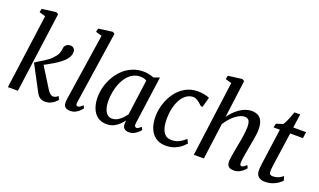

<svg xmlns="http://www.w3.org/2000/svg" viewBox="-83 -1297 2963 1786"><g transform="rotate(20 1398.5 -404.0)"><path d="M47 0 147 -738 86 -756 93 -791.5 232 -809.5 254 -797 146 0ZM417 9.5Q397.5 9.5 381.5 3.5Q365.5 -2.5 353.2 -14.8Q341 -27 331.5 -45L197 -298Q227.5 -319 259 -337Q290.5 -355 320.5 -377.8Q350.5 -400.5 376 -434.5Q390.5 -454.5 396 -474Q401.5 -493.5 403 -511.5Q404.5 -530.5 414 -541.8Q423.5 -553 436.8 -558.2Q450 -563.5 462.5 -563.5Q483.5 -563.5 496.5 -549.8Q509.5 -536 509.5 -516Q510.5 -499.5 504.2 -482.2Q498 -465 486.5 -449Q468.5 -424 438.8 -400.8Q409 -377.5 376.2 -357.8Q343.5 -338 314.2 -322.5Q285 -307 267.5 -297.5L273.5 -331.5L414.5 -105.5Q427 -85 442.8 -73.2Q458.5 -61.5 470.5 -61.5Q480.5 -61.5 492 -65.8Q503.5 -70 518 -84L534.5 -54Q527 -41 510 -26.2Q493 -11.5 469.5 -1Q446 9.5 417 9.5Z M701.5 -88Q699 -71 703.5 -61.8Q708 -52.5 716.5 -52.5Q725.5 -52.5 737 -58.5Q748.5 -64.5 767 -82.5L780 -57Q775.5 -50 760.8 -33.8Q746 -17.5 721.5 -3.8Q697 10 662.5 10Q644.5 10 630 3.8Q615.5 -2.5 607.2 -16.2Q599 -30 599.5 -52Q599.5 -56.5 600 -62.8Q600.5 -69 601.2 -75.5Q602 -82 602.5 -86.5L702.5 -746.5L641.5 -764L650.5 -799L788 -817.5L809 -805Z M1280.5 -93Q1277.5 -69.5 1284.2 -61Q1291 -52.5 1299.5 -52.5Q1308.5 -52.5 1318.8 -59Q1329 -65.5 1344 -78.5L1358 -53Q1354 -46.5 1338.8 -31.2Q1323.5 -16 1300 -3Q1276.5 10 1247 10Q1218.5 10 1201 -5Q1183.5 -20 1184 -54L1187.5 -85Q1170 -62 1147.2 -40.2Q1124.5 -18.5 1094.8 -4.2Q1065 10 1026 10Q970.5 10 934.5 -17.5Q898.5 -45 880.8 -92.2Q863 -139.5 863 -198Q863 -247.5 876.5 -299.5Q890 -351.5 916.8 -399.5Q943.5 -447.5 982.5 -485.5Q1021.5 -523.5 1073 -545.8Q1124.5 -568 1187.5 -568Q1210.5 -568 1238.2 -562Q1266 -556 1287.5 -547.5L1346 -567.5ZM1236 -497Q1222.5 -506 1206.5 -509.8Q1190.5 -513.5 1173 -513.5Q1132.5 -513.5 1099.8 -495.2Q1067 -477 1042.5 -445.8Q1018 -414.5 1001.5 -374.2Q985 -334 976.8 -290.2Q968.5 -246.5 968.5 -203.5Q968.5 -155 979.5 -122Q990.5 -89 1009.8 -72.2Q1029 -55.5 1054.5 -55.5Q1078 -55.5 1097.8 -64.2Q1117.5 -73 1134.2 -86.8Q1151 -100.5 1164.5 -116Q1178 -131.5 1188.5 -145.5Z M1610.5 10Q1526.5 10 1478.8 -48.8Q1431 -107.5 1430.5 -213Q1430 -271.5 1448.8 -333.5Q1467.5 -395.5 1504.2 -448.8Q1541 -502 1596.5 -535Q1652 -568 1725 -568Q1752.5 -568 1784.5 -562.2Q1816.5 -556.5 1838.5 -546L1810.5 -444.5L1792 -449.5Q1779.5 -462 1764 -474.5Q1748.5 -487 1732.5 -495.5Q1716.5 -504 1702 -504Q1666 -504 1635.5 -483.8Q1605 -463.5 1582.8 -425.8Q1560.5 -388 1548.2 -336.2Q1536 -284.5 1536.5 -222Q1537 -166 1549.8 -129.5Q1562.5 -93 1586.2 -75.2Q1610 -57.5 1644 -57.5Q1674.5 -57.5 1697.8 -65.5Q1721 -73.5 1741 -87.2Q1761 -101 1780.5 -118.5L1800.5 -80.5Q1788 -64.5 1762.5 -43Q1737 -21.5 1699 -5.8Q1661 10 1610.5 10Z M2284 10Q2258.5 10 2243.5 2.2Q2228.5 -5.5 2222.2 -20Q2216 -34.5 2216 -55.5Q2217 -70.5 2219.5 -90.5Q2222 -110.5 2226 -132.8Q2230 -155 2234.2 -177.8Q2238.5 -200.5 2242 -220.5Q2246 -241.5 2250.5 -266Q2255 -290.5 2259 -316Q2263 -341.5 2265.5 -366.5Q2268 -391.5 2268 -414Q2268 -445.5 2261.5 -463Q2255 -480.5 2242.5 -487.8Q2230 -495 2210.5 -495Q2189.5 -495 2166 -484Q2142.5 -473 2118.5 -453.8Q2094.5 -434.5 2073 -409.5Q2051.5 -384.5 2034.5 -357L1987 0H1887.5L1986.5 -746L1926 -763.5L1933 -799L2070.5 -817L2093 -804.5L2044.5 -432.5Q2063.5 -460 2087.5 -484.5Q2111.5 -509 2138.8 -527.8Q2166 -546.5 2195.8 -557.2Q2225.5 -568 2256 -568Q2292 -568 2318.2 -554.2Q2344.5 -540.5 2359 -508.8Q2373.5 -477 2373.5 -422Q2373.5 -401 2369.2 -370.2Q2365 -339.5 2359 -306.8Q2353 -274 2348 -247Q2345 -228.5 2341 -207.2Q2337 -186 2333.2 -164.2Q2329.5 -142.5 2326.8 -122.2Q2324 -102 2323 -85Q2322.5 -67.5 2327 -59.5Q2331.5 -51.5 2338.5 -51.5Q2349 -51.5 2360 -58.2Q2371 -65 2389 -80L2401 -53.5Q2397.5 -47 2381.8 -31.8Q2366 -16.5 2341 -3.2Q2316 10 2284 10Z M2616.5 -175.5Q2614.5 -158.5 2612.8 -145.8Q2611 -133 2610.2 -121.5Q2609.5 -110 2609.5 -96.5Q2609.5 -80.5 2617.5 -71.8Q2625.5 -63 2642 -63Q2678.5 -63 2703.8 -75.5Q2729 -88 2744.5 -101L2756.5 -60.5Q2745 -47 2722.2 -30.5Q2699.5 -14 2667 -2Q2634.5 10 2591.5 10Q2554 10 2529.8 -9.5Q2505.5 -29 2505.5 -74Q2505.5 -79.5 2505.8 -86.2Q2506 -93 2507 -102.2Q2508 -111.5 2509.5 -124Q2511 -136.5 2513 -153L2560 -493H2497L2506 -533L2570.5 -553.5Q2581 -565.5 2592.5 -589.8Q2604 -614 2614.5 -641.8Q2625 -669.5 2632.5 -691H2689L2670 -555H2797L2788.5 -493H2662Z"/></g></svg>

Font: Merriweather Light 18pt
Style: Italic
Weight: 400
Italic angle: -7.8°
Version: Version 2.101